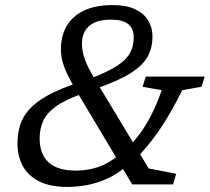

<svg xmlns="http://www.w3.org/2000/svg" viewBox="-20 -728 828 758"><path d="M521.5 -107 487.5 -79.5Q448 -43.5 406.5 -24.2Q365 -5 324.2 2.5Q283.5 10 246.5 10Q178 10 134.2 -12.2Q90.5 -34.5 69.8 -73Q49 -111.5 49 -160.5Q49 -199 58.8 -232.2Q68.5 -265.5 94.5 -295Q120.5 -324.5 167.8 -351Q215 -377.5 290.5 -402L343.5 -420.5Q409 -446 444.8 -470Q480.5 -494 494.2 -520.8Q508 -547.5 508 -581Q508 -615.5 486 -633Q464 -650.5 418.5 -650.5Q377 -650.5 351.8 -638.2Q326.5 -626 315 -604.8Q303.5 -583.5 303.5 -556Q303.5 -526.5 314.5 -495.2Q325.5 -464 348 -426.5L567 -63L675.5 -42L663.5 0H502L279.5 -372.5Q260.5 -405 247.2 -432Q234 -459 227.2 -483.5Q220.5 -508 220.5 -532.5Q220.5 -586 243.2 -625.2Q266 -664.5 311.5 -686.2Q357 -708 425 -708Q478.5 -708 513.5 -691.5Q548.5 -675 565.2 -646.8Q582 -618.5 582 -583.5Q582 -540.5 563.5 -505.5Q545 -470.5 496.5 -439.8Q448 -409 358 -377.5L303.5 -357.5Q233 -332.5 197.2 -305.2Q161.5 -278 149 -247.2Q136.5 -216.5 136.5 -181.5Q136.5 -120 171.5 -87.2Q206.5 -54.5 280.5 -54.5Q324 -54.5 365.2 -67.8Q406.5 -81 453.5 -118.5L485 -144Q509 -169 531.2 -198.8Q553.5 -228.5 575.2 -270Q597 -311.5 618.5 -372L543 -385.5L555.5 -425.5H788L775.5 -385.5L699.5 -372Q651.5 -275.5 608.2 -213.2Q565 -151 521.5 -107Z"/></svg>

Font: Newsreader 9pt
Style: Italic
Weight: 400
Italic angle: -17°
Designer: Hugues Gentile
Foundry: Production Type
Version: Version 1.003